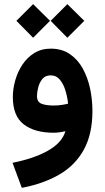

<svg xmlns="http://www.w3.org/2000/svg" viewBox="-20 -635 504 920"><path d="M302.7 -615.2 383.8 -535.2 302.7 -454.1 222.7 -535.2ZM138.7 -615.2 219.7 -535.2 138.7 -454.1 58.6 -535.2ZM422.9 -103.5Q422.9 6.8 382.1 81.5Q341.3 156.2 265.4 200.7Q189.5 245.1 84.5 265.1L40 145Q142.1 125 209.5 87.2Q276.9 49.3 293.5 -6.3Q262.7 1 236.8 1Q145.5 1 93.5 -39.3Q41.5 -79.6 41.5 -169.9Q41.5 -209 53 -249.8Q64.5 -290.5 87.2 -325Q109.9 -359.4 144 -380.6Q178.2 -401.9 223.1 -401.9Q276.4 -401.9 314.2 -376.2Q352.1 -350.6 376 -307.6Q399.9 -264.6 411.4 -211.7Q422.9 -158.7 422.9 -103.5ZM235.8 -129.4Q256.3 -129.4 274.7 -132.1Q293 -134.8 306.2 -138.2Q303.2 -168.5 293.9 -200Q284.7 -231.4 267.3 -252.7Q250 -273.9 222.2 -273.9Q196.8 -273.9 182.6 -256.1Q168.5 -238.3 162.8 -215.1Q157.2 -191.9 157.2 -174.8Q157.2 -146.5 179 -137.9Q200.7 -129.4 235.8 -129.4Z"/></svg>

Font: Vazirmatn FD
Style: Bold
Weight: 700
Designer: Saber Rastikerdar
Foundry: Saber Rastikerdar
Version: Version 33.001